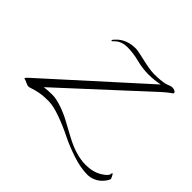

<svg xmlns="http://www.w3.org/2000/svg" viewBox="-225 -1150 1616 1616"><g transform="rotate(45 583.0 -342.0)"><path d="M936 -833Q970 -848 987.5 -848Q1005 -848 1017.5 -840.5Q1030 -833 1030 -828Q1030 -823 1029.5 -821.5Q1029 -820 1027 -817.5Q1025 -815 1022 -813Q1019 -811 1012.5 -806.5Q1006 -802 998 -796Q973 -777 948 -754L220 -84Q271 -90 316.5 -90Q362 -90 428 -67.5Q494 -45 553 -12.5Q612 20 672 52Q815 130 930 130Q1016 130 1076 94Q1136 58 1136 30Q1136 20 1142 20Q1146 20 1156 40Q1166 60 1166 66Q1150 105 1110 139Q1092 154 1062.5 166Q1033 178 998 178Q919 178 820.5 145.5Q722 113 644.5 74Q567 35 477.5 2.5Q388 -30 327 -30Q266 -30 223.5 -21.5Q181 -13 158 -4.5Q135 4 123.5 4Q112 4 92.5 -5.5Q73 -15 64.5 -17Q56 -19 54 -19.5Q52 -20 52 -24Q52 -28 70 -46L900 -796Q833 -782 765 -782Q697 -782 622.5 -801Q548 -820 480.5 -820Q413 -820 372 -782Q352 -762 350 -762Q344 -762 344 -768Q344 -774 366 -796Q430 -862 538 -862Q562 -862 655 -840Q748 -818 798 -818Q848 -818 885 -822.5Q922 -827 936 -833Z"/></g></svg>

Font: Miama
Style: Regular
Weight: 400
Italic angle: 16.5°
Designer: Linus Romer
Foundry: Linus Romer
Version: 0.32